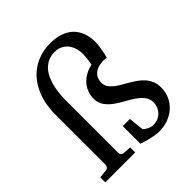

<svg xmlns="http://www.w3.org/2000/svg" viewBox="-201 -878 1030 1030"><g transform="rotate(-45 314.0 -362.5)"><path d="M594.2 -148.9Q594.2 -112.3 580.3 -82.5Q566.4 -52.7 542.7 -31.7Q519 -10.7 487.3 0.7Q455.6 12.2 419.9 12.2Q402.8 12.2 382.3 8.3Q361.8 4.4 343.8 -0.5Q322.8 -5.9 301.8 -13.2V-147H356L365.2 -60.1Q373.5 -52.2 388.7 -43.7Q403.8 -35.2 424.8 -35.2Q443.8 -35.2 459.2 -42.2Q474.6 -49.3 485.6 -61Q496.6 -72.8 502.7 -88.1Q508.8 -103.5 508.8 -120.1Q508.8 -147.9 492.9 -167.7Q477.1 -187.5 453.4 -203.6Q429.7 -219.7 401.9 -234.6Q374 -249.5 350.3 -267.1Q326.7 -284.7 310.8 -307.1Q294.9 -329.6 294.9 -361.8Q294.9 -388.7 304.2 -411.4Q313.5 -434.1 329.6 -451.7Q345.7 -469.2 367.9 -481.2Q390.1 -493.2 416 -499Q418.5 -512.2 420.4 -524.9Q421.9 -536.1 423.3 -548.3Q424.8 -560.5 424.8 -570.8Q424.8 -593.3 418.7 -614.3Q412.6 -635.3 400.1 -651.4Q387.7 -667.5 368.9 -677.2Q350.1 -687 324.2 -687Q293 -687 270.5 -675.3Q248 -663.6 232.4 -644.8Q216.8 -626 207 -601.8Q197.3 -577.6 192.1 -552.7Q187 -527.8 185.1 -504.2Q183.1 -480.5 183.1 -462.9V-65.9Q183.1 -54.7 188 -48.8Q192.9 -43 198.2 -42L249 -38.1V0H22V-38.1L69.8 -43Q79.1 -43.9 84.5 -51.5Q89.8 -59.1 89.8 -65.9V-453.1Q89.8 -487.3 96.2 -521.7Q102.5 -556.2 116 -587.9Q129.4 -619.6 149.9 -646.7Q170.4 -673.8 198.5 -693.8Q226.6 -713.9 262.2 -725.3Q297.9 -736.8 341.8 -736.8Q384.8 -736.8 417.7 -725.1Q450.7 -713.4 472.7 -691.7Q494.6 -669.9 505.9 -639.4Q517.1 -608.9 517.1 -570.8Q517.1 -552.2 514.6 -534.7Q512.2 -517.1 509 -502.7Q505.9 -488.3 503.2 -478.5Q500.5 -468.8 500 -466.8Q498.5 -466.8 493.7 -468Q488.8 -469.2 478 -469.2Q452.6 -469.2 434.8 -462.9Q417 -456.5 406 -446Q395 -435.5 389.9 -421.9Q384.8 -408.2 384.8 -393.1Q384.8 -374.5 393.8 -360.1Q402.8 -345.7 417.5 -333.7Q432.1 -321.8 450.9 -310.8Q469.7 -299.8 489.5 -288.3Q509.3 -276.9 528.1 -263.7Q546.9 -250.5 561.5 -234.1Q576.2 -217.8 585.2 -196.8Q594.2 -175.8 594.2 -148.9Z"/></g></svg>

Font: BabelStone Ogham Bound
Style: Regular
Weight: 400
Designer: Andrew West
Foundry: BabelStone
Version: Version 2.02 March 14, 2022